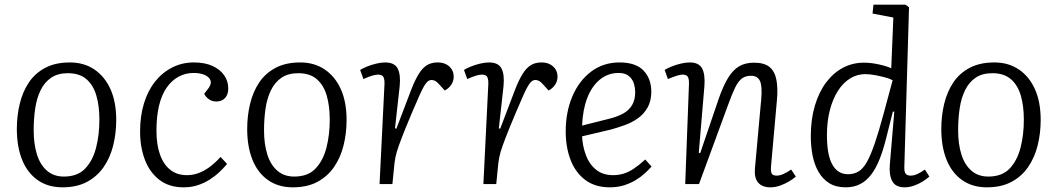

<svg xmlns="http://www.w3.org/2000/svg" viewBox="-20 -787 4521 821"><path d="M247 14Q185 14 141 -17Q97 -48 74.5 -104Q52 -160 52 -235Q52 -292 64.5 -343.5Q77 -395 103.5 -434.5Q130 -474 173.5 -497Q217 -520 279 -520Q339 -520 383.5 -490Q428 -460 452.5 -405.5Q477 -351 477 -274Q477 -217 464 -165Q451 -113 423.5 -73Q396 -33 352.5 -9.5Q309 14 247 14ZM253 -32Q312 -32 344.5 -66.5Q377 -101 391 -156Q405 -211 405 -275Q405 -334 392 -378.5Q379 -423 349.5 -448.5Q320 -474 270 -474Q227 -474 198.5 -454.5Q170 -435 153.5 -401Q137 -367 130.5 -323Q124 -279 124 -230Q124 -171 138 -126.5Q152 -82 181 -57Q210 -32 253 -32Z M809 -520Q855 -520 887.5 -505.5Q920 -491 938 -466Q956 -441 956 -408Q956 -383 942.5 -368Q929 -353 905 -353Q887 -353 873.5 -362.5Q860 -372 853 -386L868 -405Q885 -426 880.5 -441.5Q876 -457 856.5 -466Q837 -475 808 -475Q773 -475 743.5 -459Q714 -443 692.5 -412Q671 -381 660 -335Q649 -289 649 -228Q649 -169 664 -126.5Q679 -84 708 -61Q737 -38 779 -38Q803 -38 826.5 -46Q850 -54 874.5 -71.5Q899 -89 923 -116L951 -86Q937 -69 918.5 -51.5Q900 -34 876.5 -19Q853 -4 825.5 5Q798 14 765 14Q703 14 661.5 -18Q620 -50 599.5 -104Q579 -158 579 -225Q579 -290 595.5 -344.5Q612 -399 643 -438Q674 -477 716.5 -498.5Q759 -520 809 -520Z M1232 14Q1170 14 1126 -17Q1082 -48 1059.5 -104Q1037 -160 1037 -235Q1037 -292 1049.5 -343.5Q1062 -395 1088.5 -434.5Q1115 -474 1158.5 -497Q1202 -520 1264 -520Q1324 -520 1368.5 -490Q1413 -460 1437.5 -405.5Q1462 -351 1462 -274Q1462 -217 1449 -165Q1436 -113 1408.5 -73Q1381 -33 1337.5 -9.5Q1294 14 1232 14ZM1238 -32Q1297 -32 1329.5 -66.5Q1362 -101 1376 -156Q1390 -211 1390 -275Q1390 -334 1377 -378.5Q1364 -423 1334.5 -448.5Q1305 -474 1255 -474Q1212 -474 1183.5 -454.5Q1155 -435 1138.5 -401Q1122 -367 1115.5 -323Q1109 -279 1109 -230Q1109 -171 1123 -126.5Q1137 -82 1166 -57Q1195 -32 1238 -32Z M1624 -426Q1625 -446 1620 -457Q1615 -468 1597 -468Q1587 -468 1571.5 -463.5Q1556 -459 1534 -449L1520 -488Q1531 -495 1549.5 -502.5Q1568 -510 1589 -515Q1610 -520 1627 -520Q1667 -520 1680.5 -494Q1694 -468 1689 -418L1669 -238L1675 -237L1739 -405Q1755 -446 1771 -471.5Q1787 -497 1806 -508.5Q1825 -520 1851 -520Q1873 -520 1888 -512Q1903 -504 1911.5 -490.5Q1920 -477 1920 -459Q1920 -440 1909.5 -424.5Q1899 -409 1882 -400L1859 -425Q1850 -436 1842 -440.5Q1834 -445 1825 -445Q1819 -445 1813.5 -442Q1808 -439 1802 -431.5Q1796 -424 1788.5 -410Q1781 -396 1771 -373Q1736 -293 1716 -243.5Q1696 -194 1685.5 -164.5Q1675 -135 1671 -115Q1667 -95 1665 -71L1658 0H1603Z M2068 -426Q2069 -446 2064 -457Q2059 -468 2041 -468Q2031 -468 2015.5 -463.5Q2000 -459 1978 -449L1964 -488Q1975 -495 1993.5 -502.5Q2012 -510 2033 -515Q2054 -520 2071 -520Q2111 -520 2124.5 -494Q2138 -468 2133 -418L2113 -238L2119 -237L2183 -405Q2199 -446 2215 -471.5Q2231 -497 2250 -508.5Q2269 -520 2295 -520Q2317 -520 2332 -512Q2347 -504 2355.5 -490.5Q2364 -477 2364 -459Q2364 -440 2353.5 -424.5Q2343 -409 2326 -400L2303 -425Q2294 -436 2286 -440.5Q2278 -445 2269 -445Q2263 -445 2257.5 -442Q2252 -439 2246 -431.5Q2240 -424 2232.5 -410Q2225 -396 2215 -373Q2180 -293 2160 -243.5Q2140 -194 2129.5 -164.5Q2119 -135 2115 -115Q2111 -95 2109 -71L2102 0H2047Z M2629 -520Q2699 -520 2732 -485Q2765 -450 2765 -395Q2765 -355 2749 -327Q2733 -299 2707.5 -281Q2682 -263 2651.5 -252Q2621 -241 2592 -233L2469 -204Q2471 -163 2485 -124.5Q2499 -86 2528 -62Q2557 -38 2602 -38Q2625 -38 2646.5 -44.5Q2668 -51 2690.5 -66Q2713 -81 2739 -105L2766 -75Q2754 -61 2737 -45.5Q2720 -30 2697.5 -16.5Q2675 -3 2648 5.5Q2621 14 2588 14Q2524 14 2482 -18Q2440 -50 2419.5 -104Q2399 -158 2399 -225Q2399 -308 2427.5 -375Q2456 -442 2508 -481Q2560 -520 2629 -520ZM2696 -392Q2696 -414 2689.5 -432.5Q2683 -451 2667.5 -463Q2652 -475 2625 -475Q2580 -475 2545.5 -447Q2511 -419 2491.5 -369Q2472 -319 2469 -250L2588 -280Q2623 -289 2646.5 -302.5Q2670 -316 2683 -338Q2696 -360 2696 -392Z M3383 -32Q3372 -22 3353.5 -11Q3335 0 3314.5 7Q3294 14 3274 14Q3240 14 3222.5 -5.5Q3205 -25 3208 -65L3235 -363Q3240 -419 3229.5 -441Q3219 -463 3191 -463Q3168 -463 3152.5 -451.5Q3137 -440 3123.5 -412.5Q3110 -385 3092 -335L2969 0H2910L2926 -426Q2927 -448 2921.5 -458Q2916 -468 2899 -468Q2889 -468 2873.5 -463Q2858 -458 2836 -449L2822 -488Q2833 -495 2851.5 -502.5Q2870 -510 2891 -515Q2912 -520 2929 -520Q2969 -520 2982.5 -494Q2996 -468 2992 -418L2968 -134L2974 -132L3053 -364Q3072 -419 3093 -453.5Q3114 -488 3140.5 -503.5Q3167 -519 3204 -519Q3248 -519 3270.5 -500.5Q3293 -482 3300 -445.5Q3307 -409 3302 -357L3277 -77Q3275 -55 3279.5 -45.5Q3284 -36 3301 -36Q3314 -36 3330 -43Q3346 -50 3363 -62Z M3847 -75Q3846 -53 3852.5 -44.5Q3859 -36 3874 -36Q3888 -36 3903 -43Q3918 -50 3935 -62L3954 -32Q3943 -22 3925.5 -11Q3908 0 3888 7Q3868 14 3848 14Q3809 14 3795 -13Q3781 -40 3785 -84L3804 -309L3798 -310L3770 -199Q3757 -146 3741 -106Q3725 -66 3704.5 -39.5Q3684 -13 3657.5 0.5Q3631 14 3596 14Q3554 14 3525.5 -4Q3497 -22 3479.5 -53Q3462 -84 3454.5 -123Q3447 -162 3447 -204Q3447 -277 3464.5 -335.5Q3482 -394 3513 -435Q3544 -476 3585 -497.5Q3626 -519 3674 -519Q3705 -519 3738.5 -511.5Q3772 -504 3791 -495L3800 -712L3711 -729L3715 -767H3852L3867 -756ZM3606 -42Q3632 -42 3651.5 -54Q3671 -66 3687 -94.5Q3703 -123 3720.5 -174Q3738 -225 3759 -303L3797 -444Q3784 -451 3763 -456.5Q3742 -462 3720 -466Q3698 -470 3680 -470Q3645 -470 3615 -451.5Q3585 -433 3563 -398.5Q3541 -364 3528.5 -316Q3516 -268 3516 -209Q3516 -125 3539 -83.5Q3562 -42 3606 -42Z M4200 14Q4138 14 4094 -17Q4050 -48 4027.5 -104Q4005 -160 4005 -235Q4005 -292 4017.5 -343.5Q4030 -395 4056.5 -434.5Q4083 -474 4126.5 -497Q4170 -520 4232 -520Q4292 -520 4336.5 -490Q4381 -460 4405.5 -405.5Q4430 -351 4430 -274Q4430 -217 4417 -165Q4404 -113 4376.5 -73Q4349 -33 4305.5 -9.5Q4262 14 4200 14ZM4206 -32Q4265 -32 4297.5 -66.5Q4330 -101 4344 -156Q4358 -211 4358 -275Q4358 -334 4345 -378.5Q4332 -423 4302.5 -448.5Q4273 -474 4223 -474Q4180 -474 4151.5 -454.5Q4123 -435 4106.5 -401Q4090 -367 4083.5 -323Q4077 -279 4077 -230Q4077 -171 4091 -126.5Q4105 -82 4134 -57Q4163 -32 4206 -32Z"/></svg>

Font: Literata 18pt Light
Style: Italic
Weight: 300
Italic angle: -2°
Designer: Latin by Veronika Burian and Jose Scaglione. Greek by Irene Vlachou. Cyrillic by Vera Evstafieva
Foundry: TypeTogether
Version: Version 3.103;gftools[0.9.29]